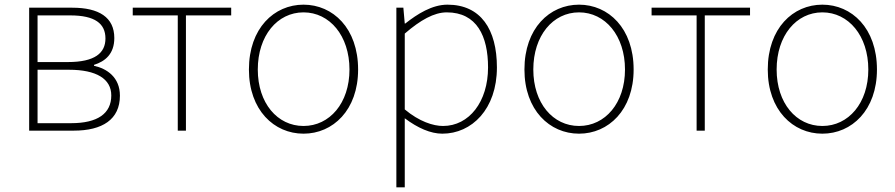

<svg xmlns="http://www.w3.org/2000/svg" viewBox="-20 -560 3838 823"><path d="M105 0H296C419 0 494 -48 494 -150C494 -229 438 -266 383 -278V-282C431 -297 470 -329 470 -397C470 -486 404 -527 290 -527H105ZM141 -294V-494H281C387 -494 432 -459 432 -395C432 -333 387 -294 271 -294ZM141 -32V-261H276C393 -261 457 -222 457 -151C457 -73 398 -32 285 -32Z M742 0H777V-494H971V-527H549V-494H742Z M1281 13C1407 13 1515 -88 1515 -262C1515 -439 1407 -540 1281 -540C1155 -540 1047 -439 1047 -262C1047 -88 1155 13 1281 13ZM1281 -20C1169 -20 1085 -118 1085 -262C1085 -407 1169 -507 1281 -507C1393 -507 1478 -407 1478 -262C1478 -118 1393 -20 1281 -20Z M1715 -416C1782 -474 1841 -507 1895 -507C2024 -507 2072 -405 2072 -271C2072 -124 1991 -20 1879 -20C1837 -20 1777 -39 1715 -91ZM1679 243H1715V-53C1771 -11 1826 13 1876 13C2002 13 2110 -92 2110 -271C2110 -434 2041 -540 1898 -540C1832 -540 1769 -500 1717 -459H1715L1709 -527H1679Z M2462 13C2588 13 2696 -88 2696 -262C2696 -439 2588 -540 2462 -540C2336 -540 2228 -439 2228 -262C2228 -88 2336 13 2462 13ZM2462 -20C2350 -20 2266 -118 2266 -262C2266 -407 2350 -507 2462 -507C2574 -507 2659 -407 2659 -262C2659 -118 2574 -20 2462 -20Z M2966 0H3001V-494H3195V-527H2773V-494H2966Z M3505 13C3631 13 3739 -88 3739 -262C3739 -439 3631 -540 3505 -540C3379 -540 3271 -439 3271 -262C3271 -88 3379 13 3505 13ZM3505 -20C3393 -20 3309 -118 3309 -262C3309 -407 3393 -507 3505 -507C3617 -507 3702 -407 3702 -262C3702 -118 3617 -20 3505 -20Z"/></svg>

Font: Noto Sans CJK Thin
Style: Regular
Weight: 100
Designer: Ryoko NISHIZUKA (kana & ideographs); Paul D. Hunt (Latin, Greek & Cyrillic); Wenlong ZHANG (bopomofo); Sandoll Communica
Foundry: Adobe Systems Incorporated
Version: Version 1.000;PS 1;hotconv 1.0.78;makeotf.lib2.5.61930